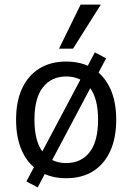

<svg xmlns="http://www.w3.org/2000/svg" viewBox="-20 -767 577 836"><path d="M268 9Q201 9 152 -21Q103 -51 76.5 -108Q50 -165 50 -246Q50 -326 76.5 -382.5Q103 -439 152 -469Q201 -499 268 -499Q336 -499 384.5 -469Q433 -439 459.5 -382.5Q486 -326 486 -246Q486 -165 459.5 -108Q433 -51 384.5 -21Q336 9 268 9ZM268 -57Q333 -57 370 -104Q407 -151 407 -246Q407 -340 370 -387Q333 -434 268 -434Q204 -434 167 -387Q130 -340 130 -246Q130 -151 167 -104Q204 -57 268 -57ZM144 49 95 23 393 -539 442 -513ZM237 -555 331 -747H419L298 -555Z"/></svg>

Font: Nunito Sans 10pt SemiCondensed
Style: Regular
Weight: 400
Width: 4
Designer: Vernon Adams
Foundry: Vernon Adams
Version: Version 3.101;gftools[0.9.27]